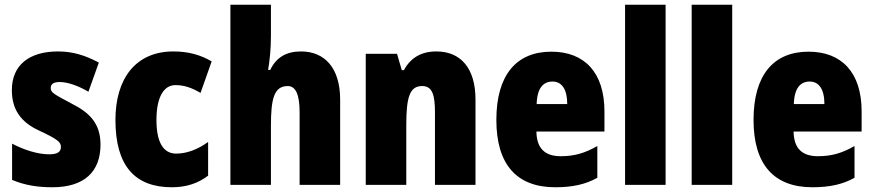

<svg xmlns="http://www.w3.org/2000/svg" viewBox="-20 -780 3687 810"><path d="M404 -170C404 -259 358 -305 282 -343C205 -384 194 -390 194 -409C194 -426 207 -434 232 -434C268 -434 314 -416 353 -393L397 -516C339 -547 286 -563 225 -563C103 -563 30 -505 30 -400C30 -318 68 -265 143 -230C225 -192 237 -180 237 -160C237 -138 221 -129 187 -129C139 -129 80 -148 31 -174V-21C86 2 140 10 201 10C335 10 404 -55 404 -170Z M705 10C767 10 816 -7 858 -39V-181C815 -150 769 -132 723 -132C670 -132 640 -178 640 -274C640 -370 671 -421 720 -421C756 -421 789 -410 826 -388L873 -521C827 -548 775 -563 712 -563C551 -563 467 -447 467 -274C467 -78 551 10 705 10Z M1123 -630V-760H952V0H1123V-250C1123 -363 1136 -417 1194 -417C1228 -417 1244 -380 1244 -306V0H1415V-360C1415 -493 1350 -563 1250 -563C1189 -563 1146 -539 1120 -485H1111C1118 -525 1123 -574 1123 -630Z M1821 -563C1757 -563 1712 -536 1684 -484H1675L1655 -553H1523V0H1694V-250C1694 -370 1708 -417 1761 -417C1804 -417 1815 -379 1815 -306V0H1986V-360C1986 -493 1923 -563 1821 -563Z M2306 -562C2158 -562 2074 -463 2074 -274C2074 -86 2160 10 2322 10C2395 10 2450 -2 2500 -30V-164C2446 -133 2402 -121 2345 -121C2277 -121 2244 -156 2243 -225H2530V-310C2530 -474 2446 -562 2306 -562ZM2311 -436C2349 -436 2373 -405 2373 -341H2244C2246 -410 2273 -436 2311 -436Z M2788 0V-760H2617V0Z M3069 0V-760H2898V0Z M3391 -562C3243 -562 3159 -463 3159 -274C3159 -86 3245 10 3407 10C3480 10 3535 -2 3585 -30V-164C3531 -133 3487 -121 3430 -121C3362 -121 3329 -156 3328 -225H3615V-310C3615 -474 3531 -562 3391 -562ZM3396 -436C3434 -436 3458 -405 3458 -341H3329C3331 -410 3358 -436 3396 -436Z"/></svg>

Font: Noto Sans Condensed Black
Style: Regular
Weight: 900
Width: 3
Designer: Monotype Design Team
Foundry: Monotype Imaging Inc.
Version: Version 2.013